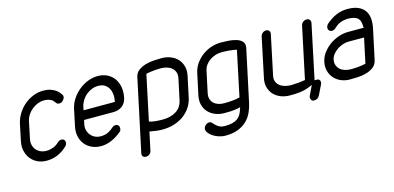

<svg xmlns="http://www.w3.org/2000/svg" viewBox="-68 -959 3157 1539"><g transform="rotate(-15 1510.5 -189.5)"><path d="M339 -120Q352 -133 370 -133Q388 -133 395 -121Q402 -109 399 -95Q396 -80 384 -70Q348 -36 305.5 -18Q263 0 215 0Q173 0 139.5 -16Q106 -32 84 -60Q62 -88 53.5 -125.5Q45 -163 54 -205L83 -344Q93 -387 116.5 -424.5Q140 -462 173.5 -490Q207 -518 247.5 -534Q288 -550 330 -550Q364 -550 388.5 -542Q413 -534 429.5 -523Q446 -512 456 -500Q466 -488 471 -480Q479 -470 476 -455Q473 -442 460 -429.5Q447 -417 430 -417Q412 -417 405 -430L401 -434Q397 -440 391 -447Q385 -454 375 -459.5Q365 -465 351 -469Q337 -473 316 -473Q290 -473 264.5 -463Q239 -453 217 -435.5Q195 -418 179.5 -394.5Q164 -371 158 -344L129 -205Q123 -178 128.5 -154.5Q134 -131 148.5 -113.5Q163 -96 185 -86.5Q207 -77 234 -77Q260 -77 288 -87Q316 -97 339 -120Z M603 -314H863Q870 -347 867 -376Q864 -405 851.5 -426.5Q839 -448 818 -460.5Q797 -473 767 -473Q739 -473 713.5 -463Q688 -453 666.5 -435.5Q645 -418 630 -394Q615 -370 609 -343ZM789 -120Q802 -133 820 -133Q836 -133 844 -121Q852 -109 849 -94Q848 -89 846 -83Q844 -77 838 -72Q751 0 666 0Q623 0 589 -16Q555 -32 533 -59.5Q511 -87 502.5 -124.5Q494 -162 503 -205L532 -343Q541 -386 565.5 -423.5Q590 -461 624 -489Q658 -517 699 -533.5Q740 -550 783 -550Q826 -550 860.5 -533Q895 -516 916.5 -486Q938 -456 945.5 -415Q953 -374 943 -326Q934 -284 904 -261Q874 -238 831 -238H587L580 -205Q574 -179 580 -156Q586 -133 600 -115.5Q614 -98 635.5 -87.5Q657 -77 683 -77Q721 -77 748 -91.5Q775 -106 789 -120Z M1404 -365Q1410 -394 1402 -415.5Q1394 -437 1377.5 -451Q1361 -465 1337.5 -472Q1314 -479 1289 -479Q1263 -479 1228.5 -476Q1194 -473 1165 -466L1086 -93Q1094 -88 1108.5 -85Q1123 -82 1139 -80.5Q1155 -79 1171.5 -78.5Q1188 -78 1201 -78Q1264 -78 1309.5 -106.5Q1355 -135 1367 -192ZM1443 -192Q1435 -153 1413 -118.5Q1391 -84 1357 -58Q1323 -32 1277 -16.5Q1231 -1 1173 -1Q1133 -1 1069 -13L1037 137Q1034 154 1021 164.5Q1008 175 992 175Q975 175 966 165Q957 155 961 138L1088 -458Q1095 -494 1122 -513.5Q1149 -533 1183 -542.5Q1217 -552 1253 -554Q1289 -556 1315 -556Q1355 -556 1390 -542Q1425 -528 1447.5 -503Q1470 -478 1479.5 -443Q1489 -408 1480 -365Z M1916 -465Q1891 -471 1859.5 -474Q1828 -477 1802 -477H1790Q1764 -477 1739.5 -469Q1715 -461 1693.5 -446.5Q1672 -432 1657 -411Q1642 -390 1637 -364L1600 -191Q1594 -164 1600 -142.5Q1606 -121 1621 -106.5Q1636 -92 1657.5 -84.5Q1679 -77 1705 -77H1715Q1742 -77 1775.5 -80Q1809 -83 1837 -90ZM1900 -28Q1892 11 1875 48Q1858 85 1829 113.5Q1800 142 1756.5 159.5Q1713 177 1651 177Q1622 177 1594 167.5Q1566 158 1545 143.5Q1524 129 1512.5 111.5Q1501 94 1504 79Q1507 63 1521 51.5Q1535 40 1551 40Q1563 40 1571.5 49.5Q1580 59 1591.5 70.5Q1603 82 1620.5 91.5Q1638 101 1667 101Q1702 101 1727.5 94.5Q1753 88 1770.5 75.5Q1788 63 1799.5 43Q1811 23 1818 -4L1823 -15Q1820 -14 1816.5 -12.5Q1813 -11 1811 -10Q1770 -2 1740.5 -1Q1711 0 1689 0Q1648 0 1613.5 -14Q1579 -28 1556 -53Q1533 -78 1523.5 -113Q1514 -148 1523 -191L1560 -364Q1569 -408 1593.5 -443Q1618 -478 1652 -503Q1686 -528 1725.5 -541Q1765 -554 1806 -554Q1831 -554 1866 -552Q1901 -550 1932 -541Q1963 -532 1981 -512.5Q1999 -493 1992 -459Z M2471 -518Q2474 -533 2487.5 -544Q2501 -555 2518 -555Q2534 -555 2543 -544Q2552 -533 2549 -518L2454 -67H2473Q2487 -67 2494.5 -58Q2502 -49 2498 -29Q2497 -25 2496 -23L2455 61Q2448 74 2437 81Q2426 88 2414 88H2407Q2393 88 2386 75.5Q2379 63 2382 51Q2382 49 2383 47.5Q2384 46 2384 44L2423 -37Q2393 -23 2367 -15.5Q2341 -8 2318 -5Q2295 -2 2274 -1.5Q2253 -1 2232 -1Q2191 -1 2156.5 -15Q2122 -29 2099 -54Q2076 -79 2066.5 -114Q2057 -149 2067 -192L2135 -515Q2139 -532 2152 -543Q2165 -554 2181 -554Q2197 -554 2206 -543Q2215 -532 2211 -515L2143 -192Q2136 -162 2144.5 -140.5Q2153 -119 2171 -105Q2189 -91 2213.5 -84.5Q2238 -78 2264 -78Q2279 -78 2296 -80L2329 -82Q2345 -84 2358 -86Q2371 -88 2380 -89Z M2935 -372 2943 -370Q2942 -372 2942.5 -376Q2943 -380 2942 -382Q2942 -404 2938 -421Q2934 -438 2922.5 -450Q2911 -462 2889.5 -468.5Q2868 -475 2833 -475Q2801 -473 2775 -462.5Q2749 -452 2724 -428Q2709 -414 2692 -414Q2676 -414 2667.5 -426Q2659 -438 2662 -452Q2666 -468 2675 -476Q2717 -513 2761 -532Q2805 -551 2856 -551Q2910 -551 2945 -535Q2980 -519 2998.5 -491.5Q3017 -464 3020 -427Q3023 -390 3014 -347L2961 -99Q2953 -62 2926 -42Q2899 -22 2864.5 -12.5Q2830 -3 2793.5 -1.5Q2757 0 2730 0Q2690 0 2656.5 -14.5Q2623 -29 2600.5 -54.5Q2578 -80 2568.5 -115Q2559 -150 2568 -191Q2576 -229 2600.5 -262Q2625 -295 2659 -319.5Q2693 -344 2733.5 -358Q2774 -372 2814 -372ZM2926 -296H2798Q2776 -296 2751.5 -288.5Q2727 -281 2705.5 -267Q2684 -253 2667.5 -233.5Q2651 -214 2645 -191Q2639 -162 2647 -140.5Q2655 -119 2671.5 -105Q2688 -91 2711.5 -84Q2735 -77 2760 -77Q2786 -77 2819.5 -80Q2853 -83 2882 -90Z"/></g></svg>

Font: VDS Compensated
Style: Light Italic
Weight: 300
Italic angle: -12°
Designer: artmaker
Foundry: artmaker
Version: Version 1.000 2012 initial release